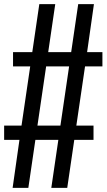

<svg xmlns="http://www.w3.org/2000/svg" viewBox="-20 -804 515 928"><path d="M41 104 74 -128H0V-197H84L126 -483H43V-552H136L170 -784H247L213 -552H324L358 -784H434L401 -552H475V-483H391L349 -197H432V-128H339L305 104H228L262 -128H151L117 104ZM161 -197H272L314 -483H203Z"/></svg>

Font: Iosevka QP
Style: Regular
Weight: 400
Designer: Belleve Invis
Foundry: Belleve Invis
Version: Version 20.0.0; ttfautohint (v1.8.4)